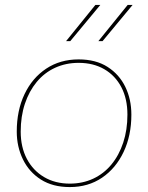

<svg xmlns="http://www.w3.org/2000/svg" viewBox="-20 -750 601 779"><path d="M263 9Q194 9 146 -21.5Q98 -52 73 -103.5Q48 -155 48 -216Q48 -302 79.5 -368Q111 -434 167.5 -471.5Q224 -509 299 -509Q369 -509 416.5 -478.5Q464 -448 488.5 -397.5Q513 -347 513 -285Q513 -200 481.5 -133.5Q450 -67 394 -29Q338 9 263 9ZM263 -5Q315 -5 358 -25Q401 -45 432 -82.5Q463 -120 480 -171.5Q497 -223 497 -285Q497 -349 472.5 -396Q448 -443 403.5 -469Q359 -495 299 -495Q247 -495 203.5 -475Q160 -455 129 -417.5Q98 -380 81 -329Q64 -278 64 -216Q64 -153 89 -105.5Q114 -58 159 -31.5Q204 -5 263 -5ZM379 -583 498 -730H518L396 -583ZM248 -583 367 -730H387L265 -583Z"/></svg>

Font: Work Sans Thin
Style: Italic
Weight: 250
Italic angle: -13°
Designer: Wei Huang
Foundry: Wei Huang
Version: Version 2.012